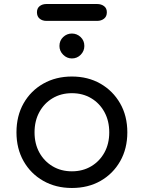

<svg xmlns="http://www.w3.org/2000/svg" viewBox="-20 -932 716 956"><path d="M338 4Q258 4 195.5 -31.5Q133 -67 97.5 -129.5Q62 -192 62 -273Q62 -355 97.5 -417.5Q133 -480 195.5 -515.5Q258 -551 338 -551Q418 -551 480 -515.5Q542 -480 578 -417.5Q614 -355 614 -273Q614 -192 578.5 -129.5Q543 -67 481 -31.5Q419 4 338 4ZM338 -79Q392 -79 434 -104Q476 -129 500 -172.5Q524 -216 524 -273Q524 -330 500 -374Q476 -418 434 -443Q392 -468 338 -468Q284 -468 242 -443Q200 -418 176 -374Q152 -330 152 -273Q152 -216 176 -172.5Q200 -129 242 -104Q284 -79 338 -79ZM338 -641Q313 -641 294.5 -659.5Q276 -678 276 -703Q276 -730 294.5 -747.5Q313 -765 338 -765Q363 -765 381.5 -747.5Q400 -730 400 -703Q400 -678 382 -659.5Q364 -641 338 -641ZM211 -828Q191 -828 177.5 -839Q164 -850 164 -871Q164 -891 177.5 -901.5Q191 -912 211 -912H464Q484 -912 498 -901.5Q512 -891 512 -871Q512 -850 498 -839Q484 -828 464 -828Z"/></svg>

Font: Comfortaa SemiBold
Style: Regular
Weight: 600
Designer: Johan Aakerlund
Foundry: Johan Aakerlund
Version: Version 3.104; ttfautohint (v1.8.1.43-b0c9)